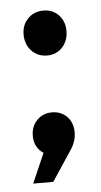

<svg xmlns="http://www.w3.org/2000/svg" viewBox="-43 -450 297 562"><g transform="rotate(-5 105.5 -169.0)"><path d="M42 -355Q42 -383 60 -401.5Q78 -420 105.5 -420Q133 -420 150.5 -401.5Q168 -383 168 -355Q168 -326 150.5 -307Q133 -288 105.5 -288Q78 -288 60 -307Q42 -326 42 -355ZM105 -121Q131 -121 148.5 -103.5Q166 -86 166 -57Q166 -30 148 -4L91 82H32L70 -5Q43 -23 43 -57Q43 -85 60.5 -103Q78 -121 105 -121Z"/></g></svg>

Font: Steamflix Grotesk
Style: Regular
Weight: 400
Designer: Julieta Ulanovsky
Foundry: Julieta Ulanovsky
Version: Version 4.000;PS 004.000;hotconv 1.0.88;makeotf.lib2.5.64775